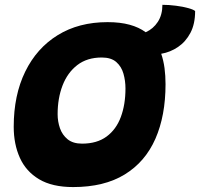

<svg xmlns="http://www.w3.org/2000/svg" viewBox="-20 -752 831 798"><path d="M284 25.5Q197 25.5 142.5 -7Q88 -39.5 62.5 -96.2Q37 -153 37 -225Q37 -356.5 84.8 -454.2Q132.5 -552 220 -606Q307.5 -660 427 -660Q479.5 -660 518.8 -649.2Q558 -638.5 585.5 -618Q617 -632 636 -661.2Q655 -690.5 655 -732Q682 -732 711.2 -728.2Q740.5 -724.5 762.8 -718.2Q785 -712 791 -706Q791 -652.5 771.5 -615.5Q752 -578.5 720 -556.8Q688 -535 650 -528.5Q659.5 -501 663.8 -469.2Q668 -437.5 668 -402Q668 -271 625.8 -175Q583.5 -79 498.2 -26.8Q413 25.5 284 25.5ZM321 -155Q383 -155 423 -184.5Q463 -214 482.2 -265.8Q501.5 -317.5 501.5 -384.5Q501.5 -416 493.2 -445.5Q485 -475 463.5 -494Q442 -513 403 -513Q342 -513 301.2 -481.5Q260.5 -450 240 -396.8Q219.5 -343.5 219.5 -277.5Q219.5 -247 229.2 -219Q239 -191 261.2 -173Q283.5 -155 321 -155Z"/></svg>

Font: Grandstander ExtraBold
Style: Italic
Weight: 800
Italic angle: -15°
Designer: Tyler Finck
Foundry: Etcetera Type Co
Version: Version 1.200; ttfautohint (v1.8.3)